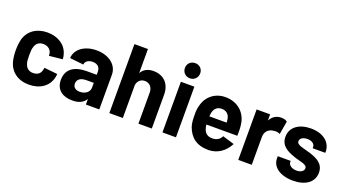

<svg xmlns="http://www.w3.org/2000/svg" viewBox="-56 -1275 3292 1831"><g transform="rotate(20 1590.5 -360.0)"><path d="M264 8C375 8 459 -49 480 -146C483 -159 484 -168 484 -180L350 -194C348 -184 348 -178 345 -170C338 -136 312 -110 263 -110C220 -110 193 -134 182 -170C174 -188 172 -218 172 -257C172 -293 174 -325 181 -342C191 -380 219 -404 263 -404C307 -404 337 -380 347 -348C350 -339 350 -327 351 -316L486 -330C486 -347 483 -364 478 -379C454 -466 372 -521 264 -521C153 -521 74 -463 48 -372C41 -344 35 -307 35 -259C35 -218 40 -178 48 -145C74 -51 152 8 264 8Z M841 -332V-302H742C611 -302 536 -247 536 -141C536 -35 613 9 704 8C769 9 814 -13 841 -56V0H977V-352C977 -449 890 -521 762 -521C640 -521 552 -456 548 -365L687 -350C690 -383 720 -405 764 -405C814 -405 841 -377 841 -332ZM674 -152C674 -197 710 -220 767 -220H841V-173C841 -123 796 -94 743 -94C703 -94 674 -114 674 -152Z M1079 0H1216V-333C1222 -377 1252 -404 1294 -404C1341 -404 1374 -368 1374 -317V0H1510V-342C1510 -456 1441 -521 1339 -521C1285 -521 1242 -501 1216 -456V-700H1079Z M1618 0H1755V-514H1618ZM1609 -651C1609 -607 1642 -574 1687 -574C1730 -574 1764 -607 1764 -651C1764 -697 1731 -728 1687 -728C1642 -728 1609 -697 1609 -651Z M2086 8C2174 8 2251 -43 2294 -128L2175 -164C2158 -128 2128 -110 2086 -109C2036 -107 2006 -133 1995 -171C1990 -182 1988 -197 1986 -214H2300C2301 -254 2301 -293 2296 -325C2283 -440 2195 -522 2070 -522C1964 -522 1883 -457 1859 -357C1851 -330 1847 -294 1849 -257C1849 -211 1852 -174 1863 -142C1898 -48 1965 8 2086 8ZM1986 -297C1987 -314 1989 -328 1992 -340C2002 -379 2028 -405 2074 -405C2118 -405 2148 -379 2156 -340C2159 -328 2161 -313 2161 -297Z M2387 -1H2524V-286C2524 -339 2562 -373 2607 -377C2635 -383 2665 -376 2674 -368L2697 -502C2687 -511 2668 -520 2636 -520C2583 -520 2547 -492 2524 -451V-513H2387Z M2944 7C3067 7 3152 -50 3152 -149C3152 -239 3081 -273 3005 -297C2934 -320 2865 -324 2865 -366C2865 -395 2897 -414 2939 -414C2987 -414 3016 -391 3016 -359V-348H3144V-358C3144 -455 3062 -520 2938 -520C2818 -520 2734 -461 2734 -362C2734 -274 2803 -239 2867 -216C2938 -187 3016 -187 3016 -145C3016 -116 2988 -95 2943 -95C2894 -95 2860 -121 2860 -150V-163H2729V-141C2729 -55 2811 7 2944 7Z"/></g></svg>

Font: Vanilla Cream ExtraBold
Style: Regular
Weight: 800
Designer: Jeremy Tribby, Jinavaṁso
Foundry: Tribby Type
Version: Version 1.422;Glyphs 3.1.2 (3151)